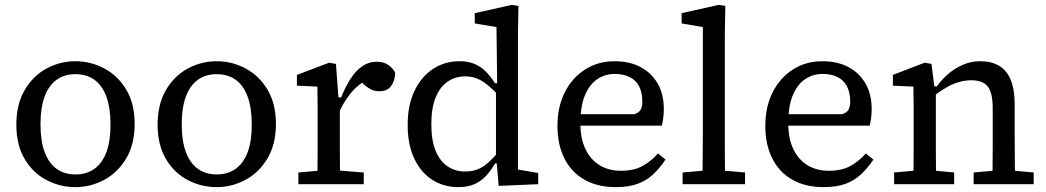

<svg xmlns="http://www.w3.org/2000/svg" viewBox="-20 -755 4286 787"><path d="M289 12Q226 12 170.5 -17Q115 -46 81 -103.5Q47 -161 47 -244Q47 -327 81 -385.5Q115 -444 170.5 -474Q226 -504 289 -504Q352 -504 407.5 -474.5Q463 -445 497.5 -387.5Q532 -330 532 -247Q532 -164 497.5 -106Q463 -48 407.5 -18Q352 12 289 12ZM289 -40Q335 -40 367 -63Q399 -86 416 -131Q433 -176 433 -244Q433 -313 416 -359Q399 -405 367 -428Q335 -451 289 -451Q244 -451 212 -428Q180 -405 163 -359.5Q146 -314 146 -246Q146 -177 163 -131.5Q180 -86 212 -63Q244 -40 289 -40Z M868 12Q805 12 749.5 -17Q694 -46 660 -103.5Q626 -161 626 -244Q626 -327 660 -385.5Q694 -444 749.5 -474Q805 -504 868 -504Q931 -504 986.5 -474.5Q1042 -445 1076.5 -387.5Q1111 -330 1111 -247Q1111 -164 1076.5 -106Q1042 -48 986.5 -18Q931 12 868 12ZM868 -40Q914 -40 946 -63Q978 -86 995 -131Q1012 -176 1012 -244Q1012 -313 995 -359Q978 -405 946 -428Q914 -451 868 -451Q823 -451 791 -428Q759 -405 742 -359.5Q725 -314 725 -246Q725 -177 742 -131.5Q759 -86 791 -63Q823 -40 868 -40Z M1203 0V-48L1316 -58H1344L1471 -48V0ZM1281 0Q1281 -30 1281.5 -67Q1282 -104 1282 -143Q1282 -182 1282 -215V-267Q1282 -293 1282 -315Q1282 -337 1281.5 -357.5Q1281 -378 1281 -400L1197 -404V-448L1329 -498L1357 -493L1367 -357L1373 -356V-215Q1373 -182 1373 -143Q1373 -104 1373.5 -67Q1374 -30 1374 0ZM1364 -281 1356 -355H1378Q1396 -400 1417.5 -433Q1439 -466 1465.5 -484Q1492 -502 1524 -502Q1554 -502 1573.5 -487.5Q1593 -473 1600 -456Q1599 -425 1583.5 -403Q1568 -381 1535 -381Q1514 -381 1498.5 -389.5Q1483 -398 1470 -410L1447 -432L1499 -436Q1449 -412 1416.5 -371.5Q1384 -331 1364 -281Z M1859 12Q1798 12 1751 -18.5Q1704 -49 1677.5 -106Q1651 -163 1651 -243Q1651 -324 1679 -382.5Q1707 -441 1755 -472.5Q1803 -504 1863 -504Q1898 -504 1924 -493.5Q1950 -483 1970.5 -462.5Q1991 -442 2009 -414H2045L2040 -346Q1997 -395 1962.5 -418.5Q1928 -442 1887 -442Q1848 -442 1816.5 -421.5Q1785 -401 1766.5 -357.5Q1748 -314 1748 -246Q1748 -179 1766 -136Q1784 -93 1815.5 -72.5Q1847 -52 1887 -52Q1933 -52 1967 -77Q2001 -102 2039 -153L2043 -85H2009Q1993 -57 1973 -35Q1953 -13 1925.5 -0.5Q1898 12 1859 12ZM2024 7 2015 -100 2013 -101V-393L2018 -400L2015 -644L1926 -659V-701L2078 -735L2105 -731L2103 -604V-60L2186 -46V0Z M2504 12Q2429 12 2375.5 -18.5Q2322 -49 2293.5 -105.5Q2265 -162 2265 -239Q2265 -317 2295 -376.5Q2325 -436 2378 -470Q2431 -504 2499 -504Q2560 -504 2605 -480.5Q2650 -457 2675.5 -413Q2701 -369 2701 -308Q2701 -289 2698.5 -270.5Q2696 -252 2693 -240H2318V-287H2580Q2601 -294 2607 -307Q2613 -320 2613 -337Q2613 -376 2599.5 -401.5Q2586 -427 2560.5 -439.5Q2535 -452 2499 -452Q2461 -452 2429 -431Q2397 -410 2378 -365.5Q2359 -321 2359 -249Q2359 -188 2379.5 -144.5Q2400 -101 2437.5 -78Q2475 -55 2525 -55Q2578 -55 2613.5 -74.5Q2649 -94 2677 -126L2708 -101Q2686 -68 2659 -42Q2632 -16 2595 -2Q2558 12 2504 12Z M2778 0V-48L2892 -58H2919L3034 -48V0ZM2859 0Q2860 -36 2860 -72Q2860 -108 2860.5 -144Q2861 -180 2861 -215V-644L2774 -659V-701L2926 -735L2953 -731L2951 -604V-215Q2951 -180 2951 -144Q2951 -108 2951.5 -72Q2952 -36 2952 0Z M3356 12Q3281 12 3227.5 -18.5Q3174 -49 3145.5 -105.5Q3117 -162 3117 -239Q3117 -317 3147 -376.5Q3177 -436 3230 -470Q3283 -504 3351 -504Q3412 -504 3457 -480.5Q3502 -457 3527.5 -413Q3553 -369 3553 -308Q3553 -289 3550.5 -270.5Q3548 -252 3545 -240H3170V-287H3432Q3453 -294 3459 -307Q3465 -320 3465 -337Q3465 -376 3451.5 -401.5Q3438 -427 3412.5 -439.5Q3387 -452 3351 -452Q3313 -452 3281 -431Q3249 -410 3230 -365.5Q3211 -321 3211 -249Q3211 -188 3231.5 -144.5Q3252 -101 3289.5 -78Q3327 -55 3377 -55Q3430 -55 3465.5 -74.5Q3501 -94 3529 -126L3560 -101Q3538 -68 3511 -42Q3484 -16 3447 -2Q3410 12 3356 12Z M3645 0V-48L3758 -58H3785L3891 -48V0ZM3724 0Q3724 -30 3724.5 -67Q3725 -104 3725 -143Q3725 -182 3725 -215V-267Q3725 -293 3725 -315Q3725 -337 3724.5 -357.5Q3724 -378 3724 -400L3640 -404V-448L3770 -498L3798 -493L3812 -385H3816V-215Q3816 -182 3816 -143Q3816 -104 3816.5 -67Q3817 -30 3817 0ZM3971 0V-48L4082 -58H4109L4217 -48V0ZM4048 0Q4048 -30 4048.5 -67Q4049 -104 4049 -142.5Q4049 -181 4049 -215V-312Q4049 -375 4028.5 -400.5Q4008 -426 3962 -426Q3936 -426 3910 -418.5Q3884 -411 3857.5 -395.5Q3831 -380 3803 -358L3796 -401H3820Q3841 -430 3868 -453Q3895 -476 3928 -490Q3961 -504 3997 -504Q4069 -504 4104 -460.5Q4139 -417 4139 -328V-215Q4139 -181 4139.5 -142.5Q4140 -104 4140 -67Q4140 -30 4141 0Z"/></svg>

Font: Source Serif 4
Style: Regular
Weight: 400
Designer: Frank Grießhammer
Foundry: Adobe Systems Incorporated
Version: Version 4.004;hotconv 1.0.116;makeotfexe 2.5.65601